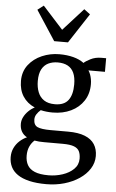

<svg xmlns="http://www.w3.org/2000/svg" viewBox="-70 -919 747 1235"><g transform="rotate(5 303.0 -301.5)"><path d="M277.2 270Q213.2 270 167.1 259.1Q120.9 248.1 91.5 227.9Q62 207.7 48 179.3Q34 150.8 34 115.7Q34 83.3 46.8 56.9Q59.5 30.4 80.9 11Q102.2 -8.4 127.4 -19.4Q104.3 -32.1 92.4 -53.1Q80.5 -74 80.5 -103.1Q80.5 -125.4 91.4 -146.7Q102.3 -168.1 120.4 -185.9Q138.5 -203.8 160.5 -214.8Q110.5 -236.9 83.8 -278.5Q57.2 -320 57.2 -377.9Q57.2 -438.3 90.5 -481.4Q123.8 -524.4 176.9 -547.2Q230.1 -570 289.1 -570Q338.6 -570 379 -559.5Q419.4 -549 447.9 -527.6Q458.8 -539 489.8 -554.8Q520.8 -570.6 559.7 -570.6H590.4V-482.7H483.8Q491.2 -471.5 496.4 -457.7Q501.6 -443.8 504.4 -428Q507.3 -412.2 507.3 -395.1Q507.4 -333.7 477.6 -288.2Q447.8 -242.6 395.8 -217.6Q343.8 -192.6 277.2 -192.6Q256.5 -192.6 237.3 -194.8Q218.1 -196.9 200.6 -201.1Q185.2 -188.4 174.9 -172.3Q164.6 -156.3 164.6 -138.8Q164.6 -102.3 189.7 -90.5Q214.8 -78.8 274.9 -78.8H388.6Q454.2 -78.8 496.4 -61.9Q538.6 -45.1 558.8 -13.5Q579.1 18.2 579.1 62.5Q579.1 106.6 555.2 144.2Q531.4 181.9 489.5 210.1Q447.6 238.4 393.1 254.2Q338.5 270 277.2 270ZM286.1 211.9Q333.4 211.9 377 197.4Q420.6 183 448.7 155.4Q476.7 127.9 476.7 88.3Q476.7 60.4 467.7 41.2Q458.7 21.9 433.6 12Q408.5 2.2 360 2.2H240Q223 2.2 207.2 1.1Q191.3 -0.1 177.5 -2.8Q157.7 14.9 146.6 40Q135.6 65 135.6 97.7Q135.6 133.1 149.9 158.7Q164.1 184.3 196.9 198.1Q229.7 211.9 286.1 211.9ZM287.2 -247Q346.7 -247 373.6 -282.4Q400.5 -317.9 400.5 -384.4Q400.5 -429.9 387.2 -459.1Q373.9 -488.2 347.8 -502.4Q321.7 -516.5 283.5 -516.5Q249.3 -516.5 222.6 -503.7Q195.8 -490.8 180.4 -462.4Q165.1 -434 165.1 -387Q165.1 -346.3 177.6 -314.6Q190 -282.9 217 -264.9Q243.9 -247 287.2 -247ZM247.9 -650.8 122.5 -842.7 161.5 -872.6 292.4 -728.1 422.9 -872.3 462.3 -842.7 336.9 -650.8Z"/></g></svg>

Font: Merriweather Light
Style: Regular
Weight: 300
Version: Version 2.100